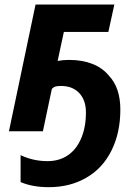

<svg xmlns="http://www.w3.org/2000/svg" viewBox="-20 -566 590 828"><path d="M68.8 219.2V103Q123 128.9 184.6 128.9Q245.1 128.9 285.6 93.8Q311.5 71.8 327.6 36.1Q350.6 -13.7 350.6 -81.1Q350.6 -133.8 321.8 -164.6Q293 -195.3 243.2 -195.3Q226.6 -195.3 218.3 -192.6Q210 -189.9 203.6 -182.6L165 0H18.6L133.3 -546.4H473.1L447.3 -428.2H255.4L228.5 -303.2Q251.5 -307.6 278.3 -307.6Q335 -307.6 378.4 -290.5Q421.9 -273.4 449.7 -239.7Q499 -187.5 499 -93.3Q499 6.3 460.9 83Q422.9 159.7 352.5 200.2Q282.2 241.2 190.4 241.2Q120.1 241.2 68.8 219.2Z"/></svg>

Font: Viking Open Sans
Style: Bold Italic
Weight: 700
Italic angle: -12°
Foundry: Ascender Corporation
Version: Version 2.000